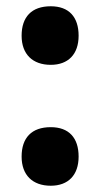

<svg xmlns="http://www.w3.org/2000/svg" viewBox="-20 -581 320 613"><path d="M49 -467C49 -408 84 -374 142 -374C198 -374 231 -408 231 -467C231 -527 200 -561 142 -561C81 -561 49 -527 49 -467ZM49 -81C49 -22 84 12 142 12C198 12 231 -22 231 -81C231 -141 200 -175 142 -175C81 -175 49 -141 49 -81Z"/></svg>

Font: Noto Sans Arabic UI XCn Bk
Style: Regular
Weight: 900
Width: 2
Designer: Monotype Design Team, Nadine Chahine and Nizar Qandah
Foundry: Monotype Imaging Inc.
Version: Version 2.010